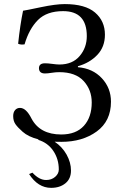

<svg xmlns="http://www.w3.org/2000/svg" viewBox="-20 -678 598 931"><path d="M121.1 166 137.2 159.2Q170.4 195.3 204.1 194.8Q230 194.8 247.6 179.4Q265.1 164.1 265.1 144Q265.1 93.3 238.5 53.7Q211.9 14.2 165 0L167 -2Q117.2 -14.6 89.8 -39.1Q65.9 -60.1 54.9 -75.9Q43.9 -91.8 43.9 -115.2Q43.9 -133.3 53 -144Q62 -154.8 77.1 -154.8Q106.9 -154.8 132.8 -103Q173.8 -25.9 276.9 -25.9Q348.6 -25.9 386.7 -67.9Q424.8 -109.9 424.8 -181.2Q424.8 -242.2 385.5 -285.2Q346.2 -328.1 267.1 -328.1Q250 -328.1 230.5 -325Q210.9 -321.8 198.2 -321.8Q169.4 -321.8 168.9 -347.2Q168.9 -371.1 198.2 -371.1Q212.4 -371.1 233.6 -368.2Q254.9 -365.2 268.1 -365.2Q331.1 -365.2 366 -406Q400.9 -446.8 400.9 -502.9Q400.9 -624 286.1 -624Q207 -624 164.1 -581.1Q121.1 -538.1 99.1 -462.9Q81.1 -460 67.9 -465.8Q77.6 -557.6 91.8 -626Q106 -627.9 178 -643.1Q250 -658.2 293.9 -658.2Q393.1 -658.2 440.9 -617.2Q488.8 -576.2 488.8 -509.8Q488.8 -450.7 451.9 -411.9Q415 -373 357.9 -356.9V-352.1Q429.7 -346.2 473.9 -298.6Q518.1 -251 518.1 -185.1Q518.1 -90.8 449 -40.5Q379.9 9.8 277.8 9.8Q260.3 9.8 245.1 9.3Q281.7 33.7 303 71.8Q324.2 109.9 324.2 148.9Q324.2 189 297.1 210.9Q270 232.9 228 232.9Q164.1 232.9 121.1 166Z"/></svg>

Font: Linux Libertine O
Style: Regular
Weight: 400
Designer: Philipp H. Poll
Foundry: Philipp H. Poll
Version: Version 5.3.0